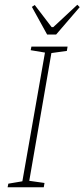

<svg xmlns="http://www.w3.org/2000/svg" viewBox="-20 -787 355 807"><path d="M196 -564 103 -27 167 -18 164 0H12L15 -15L74 -25L169 -566L109 -576L112 -591H264L261 -573ZM114 -758 126 -766 197 -673H204L305 -767L315 -757L216 -642H178Z"/></svg>

Font: Grenze Thin
Style: Italic
Weight: 250
Italic angle: -10°
Designer: Renata Polastri
Foundry: Omnibus-Type
Version: Version 1.002; ttfautohint (v1.8)